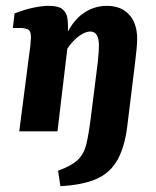

<svg xmlns="http://www.w3.org/2000/svg" viewBox="-20 -450 533 658"><path d="M187 188 179 135Q226 118 247 97.5Q268 77 276 43.5Q284 10 291 -45L315 -236Q317 -253 318 -269.5Q319 -286 319 -293Q319 -318 311.5 -330Q304 -342 289 -342Q277 -342 261 -333Q245 -324 228 -305.5Q211 -287 197 -259L187 -285Q217 -366 257 -398Q297 -430 346 -430Q395 -430 422.5 -400Q450 -370 450 -317Q450 -301 448 -281.5Q446 -262 443 -236L416 -16Q407 55 382 99Q357 143 310 163.5Q263 184 187 188ZM46 0 81 -271Q83 -282 84.5 -298.5Q86 -315 86 -323Q86 -346 74 -350Q62 -354 54 -354H24L30 -404Q66 -418 96 -424Q126 -430 147 -430Q181 -430 194.5 -418Q208 -406 210.5 -390.5Q213 -375 213 -363L212 -294L177 0Z"/></svg>

Font: Rasa
Style: Italic
Weight: 400
Italic angle: -7.10001°
Designer: Anna Giedrys (Yrsa+Rasa design), David Brezina (Yrsa art-direction, Rasa art-direction, design)
Foundry: Rosetta Type Foundry
Version: Version 2.004